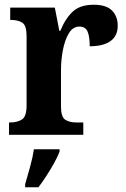

<svg xmlns="http://www.w3.org/2000/svg" viewBox="-20 -568 530 809"><path d="M18 0V-52H22Q53 -52 72.5 -64.5Q92 -77 92 -124V-416Q92 -460 74.5 -472Q57 -484 26 -484H23V-536H211L230 -438H234Q256 -491 287 -519.5Q318 -548 375 -548Q428 -548 452 -523.5Q476 -499 476 -460Q476 -416 445 -394.5Q414 -373 358 -373Q358 -414 349 -435Q340 -456 314 -456Q287 -456 270 -427.5Q253 -399 245 -357Q237 -315 237 -274V-119Q237 -75 255 -63.5Q273 -52 301 -52H331V0ZM86 208Q95 178 106.5 136Q118 94 123 61H231V71Q223 92 208 119Q193 146 175.5 173Q158 200 142 221H86Z"/></svg>

Font: Noto Serif Khmer SemiCondensed
Style: Bold
Weight: 700
Width: 4
Designer: Danh Hong and the Monotype Design Team
Foundry: Monotype Imaging Inc.
Version: Version 2.004; ttfautohint (v1.8.4.7-5d5b)